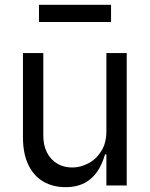

<svg xmlns="http://www.w3.org/2000/svg" viewBox="-20 -764 617 791"><path d="M74.6 -198.9V-545.5H158.4V-204.5Q158.4 -165.5 173.5 -135.8Q188.6 -106.2 215.7 -90Q242.9 -73.9 277.7 -73.9Q310.7 -73.9 343.2 -90.6Q375.7 -107.2 397 -141Q418.3 -174.7 418.3 -223V-545.5H502.1V0H418.3V-127.8H412.6Q393.1 -60 352.8 -26.5Q312.5 7.1 250.7 7.1Q198.5 7.1 158.7 -15.8Q119 -38.7 96.8 -84.9Q74.6 -131 74.6 -198.9ZM140.6 -744.3H437.5V-673.3H140.6Z"/></svg>

Font: Riot Sans
Style: Regular
Weight: 400
Designer: Rasmus Andersson
Foundry: rsms
Version: Version 4.001